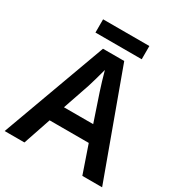

<svg xmlns="http://www.w3.org/2000/svg" viewBox="-200 -1006 1070 1143"><g transform="rotate(30 335.5 -434.5)"><path d="M493 -869H175V-778H493ZM534 0H670L408 -717H262L0 0H136L200 -189H469ZM374 -483 436 -299H235L298 -483C305 -506 325 -572 335 -613C344 -578 365 -510 374 -483Z"/></g></svg>

Font: Noto Sans Sinhala SemiBold
Style: Regular
Weight: 600
Designer: Jelle Bosma - Monotype Design Team
Foundry: Monotype Imaging Inc.
Version: Version 2.006